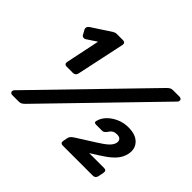

<svg xmlns="http://www.w3.org/2000/svg" viewBox="-152 -923 1147 1147"><g transform="rotate(45 421.0 -350.0)"><path d="M173 -350Q163 -350 158.5 -356Q154 -362 156 -372L201 -588L139 -547Q132 -542 123 -543Q114 -544 109 -552L92 -583Q88 -591 91 -599.5Q94 -608 103 -614L224 -693Q235 -700 248 -700H300Q310 -700 315 -694Q320 -688 318 -678L253 -372Q248 -350 226 -350ZM66 0Q51 0 47.5 -10.5Q44 -21 54 -31L685 -681Q694 -690 702 -695Q710 -700 724 -700H776Q791 -700 794.5 -689.5Q798 -679 788 -669L157 -19Q148 -10 140 -5Q132 0 118 0ZM490 0Q480 0 475.5 -6Q471 -12 473 -22L479 -53Q481 -61 487.5 -68.5Q494 -76 510 -86Q577 -129 619 -155Q661 -181 681.5 -200Q702 -219 707 -240Q710 -257 701.5 -267Q693 -277 674 -277Q656 -277 646 -271.5Q636 -266 630.5 -259Q625 -252 622 -247Q613 -236 607.5 -232.5Q602 -229 594 -229H543Q523 -229 529 -248Q537 -278 561 -302Q585 -326 619 -340.5Q653 -355 691 -355Q753 -355 783 -323.5Q813 -292 803 -243Q796 -211 775.5 -185.5Q755 -160 720 -135.5Q685 -111 634 -80H761Q771 -80 775.5 -74Q780 -68 778 -58L771 -22Q766 0 744 0Z"/></g></svg>

Font: Rubik SemiBold
Style: Italic
Weight: 600
Italic angle: -12°
Designer: Hubert and Fischer
Foundry: Hubert and Fischer
Version: Version 2.300;gftools[0.9.30]